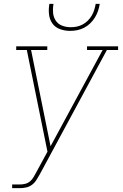

<svg xmlns="http://www.w3.org/2000/svg" viewBox="-20 -760 640 995"><path d="M43 215V196H83Q97 196 111 192.5Q125 189 136 179.5Q147 170 154.5 157Q162 144 169 131L226 26L119 -501H64V-520H225V-501H141L242 -2L512 -501H431V-520H592V-501H534L188 140Q188 140 187.5 140Q187 140 187 140V141V142Q178 157 169 172Q160 187 146 197.5Q132 208 115.5 211.5Q99 215 83 215ZM343 -600Q316 -600 291 -609Q266 -618 251.5 -638.5Q237 -659 234 -686Q231 -713 236 -740H257Q253 -717 255 -694Q257 -671 269 -653Q281 -635 302 -627Q323 -619 346 -619Q362 -619 377.5 -622Q393 -625 408 -633Q423 -641 435 -653Q447 -665 455.5 -679.5Q464 -694 468.5 -709Q473 -724 476 -740H497Q494 -721 488 -703.5Q482 -686 472 -669.5Q462 -653 447.5 -639Q433 -625 415.5 -616Q398 -607 379.5 -603.5Q361 -600 343 -600Z"/></svg>

Font: Iosevka Etoile Thin Oblique
Style: Regular
Weight: 100
Italic angle: -9°
Designer: Belleve Invis
Foundry: Belleve Invis
Version: Version 15.5.2; ttfautohint (v1.8.4)